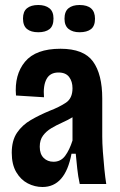

<svg xmlns="http://www.w3.org/2000/svg" viewBox="-20 -736 482 768"><path d="M150 12Q119 12 91 -2.5Q63 -17 45 -47.5Q27 -78 27 -125Q27 -174 48 -205Q69 -236 103.5 -256Q138 -276 179 -293Q218 -308 244 -325.5Q270 -343 270 -383Q270 -410 256.5 -428Q243 -446 214 -446Q180 -446 166 -419.5Q152 -393 156 -347L44 -354Q37 -437 80 -489Q123 -541 222 -541Q315 -541 352 -490Q389 -439 389 -342V-190Q389 -164 391.5 -129Q394 -94 397.5 -59.5Q401 -25 405 0H299Q292 -32 289 -61.5Q286 -91 283 -121H266Q241 12 150 12ZM194 -89Q223 -89 240.5 -112.5Q258 -136 270 -174V-267Q250 -255 227.5 -245Q205 -235 185 -223Q165 -211 152 -193.5Q139 -176 139 -149Q139 -120 154.5 -104.5Q170 -89 194 -89ZM298 -607Q271 -607 254.5 -620Q238 -633 238 -661Q238 -690 254 -703Q270 -716 298 -716Q360 -716 360 -661Q360 -632 344 -619.5Q328 -607 298 -607ZM133 -607Q104 -607 88 -620Q72 -633 72 -662Q72 -690 88 -703Q104 -716 133 -716Q161 -716 177.5 -703Q194 -690 194 -662Q194 -632 178 -619.5Q162 -607 133 -607Z"/></svg>

Font: Bricolage Grotesque 12pt Condensed SemiBold
Style: Regular
Weight: 600
Width: 3
Designer: Mathieu Triay
Foundry: Atelier Triay
Version: Version 1.001; ttfautohint (v1.8.4.7-5d5b);gftools[0.9.33.de